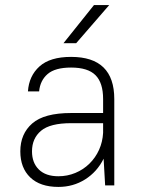

<svg xmlns="http://www.w3.org/2000/svg" viewBox="-20 -730 560 756"><path d="M210 6Q138 6 99 -31.5Q60 -69 60 -134Q60 -203 107 -244Q154 -285 260 -285H386V-340Q386 -404 356 -434Q326 -464 260 -464Q197 -464 167.5 -438.5Q138 -413 134 -370H90Q94 -431 135.5 -468.5Q177 -506 260 -506Q430 -506 430 -340V0H394L388 -105Q362 -53 315 -23.5Q268 6 210 6ZM210 -36Q245 -36 276.5 -49Q308 -62 332 -85.5Q356 -109 370 -140Q384 -171 386 -207V-245H260Q177 -245 141.5 -215Q106 -185 106 -134Q106 -89 133 -62.5Q160 -36 210 -36ZM350 -710H410L280 -560H230Z"/></svg>

Font: PT Root UI Web Light
Style: Regular
Weight: 300
Designer: Vitaly Kuzmin
Foundry: ParaType Ltd.
Version: Version 1.000W